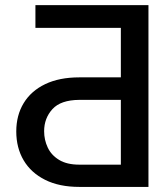

<svg xmlns="http://www.w3.org/2000/svg" viewBox="-20 -734 647 754"><path d="M563 0H291.5Q212.9 0 157.5 -27.6Q102.1 -55.2 73 -104.2Q43.9 -153.3 43.9 -217.8Q43.9 -281.2 73 -329.1Q102.1 -377 157.5 -403.6Q212.9 -430.2 291.5 -430.2H454.6V-624.5H119.1V-713.9H563ZM454.6 -87.4V-341.8H291.5Q218.3 -341.3 185.8 -305.4Q153.3 -269.5 153.3 -218.8Q153.3 -184.6 167.5 -154.5Q181.6 -124.5 212.2 -106Q242.7 -87.4 291.5 -87.4Z"/></svg>

Font: Inter Cardless Display
Style: Regular
Weight: 400
Designer: Rasmus Andersson
Foundry: rsms
Version: Version 4.001;git-9221beed3